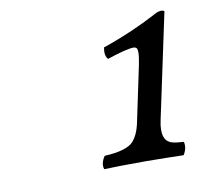

<svg xmlns="http://www.w3.org/2000/svg" viewBox="-49 -741 447 429"><g transform="rotate(-10 174.5 -526.5)"><path d="M266.6 -620.1Q250 -619.6 206.5 -605Q198.7 -613.8 202.1 -631.8Q270.5 -655.3 331.1 -688Q343.8 -692.9 349.1 -688L298.3 -449.2Q288.6 -404.3 314.9 -396.5Q323.7 -394 341.3 -393.1Q344.7 -377.9 335.4 -363.8Q304.7 -364.7 251.5 -365.2Q185.1 -365.2 155.3 -363.8Q150.9 -377.4 161.6 -393.1Q211.4 -395.5 227.5 -412.6Q239.3 -426.3 244.6 -449.2L272 -579.1Q279.8 -616.7 271.5 -619.1Q268.6 -620.1 266.6 -620.1Z"/></g></svg>

Font: Linux Libertine Display Slanted O
Style: Slanted
Weight: 400
Designer: Philipp H. Poll
Foundry: Philipp H. Poll
Version: Version 5.0.9